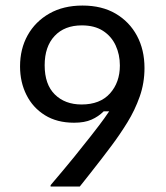

<svg xmlns="http://www.w3.org/2000/svg" viewBox="-20 -682 607 702"><path d="M165 0V-5Q217.5 -66.7 251.7 -108.8Q285.8 -150.8 312.5 -185Q321.7 -196.7 342.1 -223.3Q362.5 -250 379.2 -275H359.2Q340 -255.8 314.6 -244.6Q289.2 -233.3 250.8 -233.3Q188.3 -233.3 144.2 -260.8Q100 -288.3 76.7 -335Q53.3 -381.7 53.3 -439.2Q53.3 -503.3 81.2 -553.3Q109.2 -603.3 160.4 -632.5Q211.7 -661.7 281.7 -661.7Q352.5 -661.7 402.9 -632.1Q453.3 -602.5 480.8 -551.2Q508.3 -500 508.3 -433.3Q508.3 -378.3 490.8 -328.8Q473.3 -279.2 445.8 -234.6Q418.3 -190 388.3 -150Q374.2 -130.8 351.7 -101.7Q329.2 -72.5 307.1 -44.6Q285 -16.7 271.7 0ZM278.3 -300Q345.8 -300 382.1 -340.4Q418.3 -380.8 418.3 -442.5Q418.3 -482.5 402.9 -515.8Q387.5 -549.2 356.7 -569.2Q325.8 -589.2 279.2 -589.2Q215.8 -589.2 179.6 -550.4Q143.3 -511.7 143.3 -443.3Q143.3 -373.3 180.4 -336.7Q217.5 -300 278.3 -300Z"/></svg>

Font: Familjen Grotesk GF
Style: Regular
Weight: 400
Designer: Anders Wikstroem, Jonas Baeckman, Matilda Gysing, Kristian Moeller
Foundry: Familjen STHLM AB
Version: Version 2.000; Beta; Release 4; Build 6